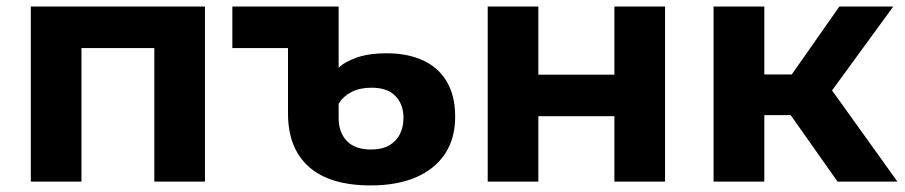

<svg xmlns="http://www.w3.org/2000/svg" viewBox="-20 -558 2780 590"><path d="M74.7 0V-537.9H609.8V0H454.2V-445.2L489.3 -410.2H195.2L230.3 -445.2V0Z M1119.2 11.8Q993.6 11.8 929.3 -45.3Q865 -102.4 865 -209.5V-537.9H1020.6V-349.8Q1039.8 -368.5 1077.1 -381.4Q1114.3 -394.3 1167.9 -394.3Q1232.9 -394.3 1280.1 -372.4Q1327.3 -350.5 1353 -307.1Q1378.7 -263.7 1378.7 -199.6Q1378.7 -131.8 1347 -84.6Q1315.3 -37.4 1257.3 -12.8Q1199.2 11.8 1119.2 11.8ZM1119.5 -98.6Q1154.1 -98.6 1176.2 -111.4Q1198.2 -124.2 1209.1 -146.3Q1219.9 -168.3 1219.9 -195.6Q1219.9 -237 1195.3 -262.8Q1170.8 -288.5 1121.8 -288.5Q1085.8 -288.5 1060.3 -275.4Q1034.8 -262.3 1020.6 -239.2V-195.2Q1020.6 -151.3 1045.8 -124.9Q1071 -98.6 1119.5 -98.6ZM694 -410.2V-537.9H1019.6L880.2 -410.2Z M1478.7 0V-537.9H1634.3V-328.5H1868V-537.9H2023.6V0H1868V-200.9H1634.3V0Z M2553.7 0 2374.2 -254.6 2500.7 -330.5 2737.7 0ZM2172.7 0V-537.9H2328.7V0ZM2282.6 -204.3V-329.1H2471V-204.3ZM2515.8 -251.4 2369.6 -267.2 2559.3 -537.9H2724.9Z"/></svg>

Font: Montserrat Alternates Thin
Style: Regular
Weight: 100
Designer: Julieta Ulanovsky
Foundry: Julieta Ulanovsky
Version: Version 9.000